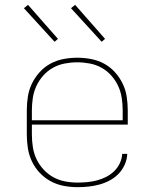

<svg xmlns="http://www.w3.org/2000/svg" viewBox="-20 -767 640 795"><path d="M301 8Q272 8 243.5 2.5Q215 -3 190 -16.5Q165 -30 145 -51Q125 -72 112.5 -98Q100 -124 95.5 -152.5Q91 -181 91 -210V-310Q91 -339 95.5 -367.5Q100 -396 112.5 -421.5Q125 -447 144.5 -468.5Q164 -490 189 -503.5Q214 -517 242.5 -522.5Q271 -528 300 -528Q329 -528 357.5 -522.5Q386 -517 411 -503.5Q436 -490 455.5 -468.5Q475 -447 487.5 -421.5Q500 -396 504.5 -367.5Q509 -339 509 -310V-251H112V-210Q112 -184 116 -158Q120 -132 131 -108.5Q142 -85 160 -65.5Q178 -46 200.5 -33.5Q223 -21 249 -16Q275 -11 301 -11Q321 -11 341.5 -13Q362 -15 381.5 -20Q401 -25 419.5 -34.5Q438 -44 452.5 -58Q467 -72 476 -91Q485 -110 486 -130H507Q506 -107 496.5 -85.5Q487 -64 471 -47.5Q455 -31 434.5 -20Q414 -9 392 -3Q370 3 347 5.5Q324 8 301 8ZM112 -269H488V-310Q488 -336 484 -362Q480 -388 469 -411.5Q458 -435 440.5 -454.5Q423 -474 400.5 -486.5Q378 -499 352 -504Q326 -509 300 -509Q274 -509 248 -504Q222 -499 199.5 -486.5Q177 -474 159.5 -454.5Q142 -435 131 -411.5Q120 -388 116 -362Q112 -336 112 -310ZM401 -594 274 -733 291 -747 415 -606ZM206 -594 79 -733 96 -747 220 -606Z"/></svg>

Font: Iosevka Aile Thin
Style: Regular
Weight: 100
Designer: Belleve Invis
Foundry: Belleve Invis
Version: Version 31.1.0; ttfautohint (v1.8.4)